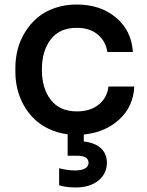

<svg xmlns="http://www.w3.org/2000/svg" viewBox="-20 -577 648 848"><path d="M314 251Q271.5 251 241.2 241.2V166Q279.3 175.8 311 175.8Q340.8 175.8 356 166.7Q371.1 157.7 371.1 142.1Q371.1 110.8 320.8 110.8H278.8V16.1Q232.9 10.3 194.6 -8.3Q156.2 -26.9 129.4 -53.5Q102.5 -80.1 84 -114Q65.4 -147.9 56.6 -184.6Q47.9 -221.2 47.9 -259.8V-277.8Q47.9 -320.3 58.6 -360.6Q69.3 -400.9 91.6 -436.5Q113.8 -472.2 145.3 -499Q176.8 -525.9 221.7 -541.5Q266.6 -557.1 318.8 -557.1Q423.3 -557.1 492.2 -499.5Q561 -441.9 566.9 -347.2H454.1Q447.3 -394.5 411.9 -424.3Q376.5 -454.1 318.8 -454.1Q243.7 -454.1 204.3 -403.3Q165 -352.5 165 -269Q165 -187 204.3 -136Q243.7 -85 319.8 -85Q379.4 -85 416.5 -115.5Q453.6 -146 459 -194.8H573.2Q568.8 -106.4 506.8 -49.3Q444.8 7.8 350.1 17.1V47.9Q398.4 53.2 425.3 77.4Q452.1 101.6 452.1 142.1Q452.1 189.5 414.8 220.2Q377.4 251 314 251Z"/></svg>

Font: Sora Medium
Style: Regular
Weight: 500
Designer: Jonathan Barnbrook, Julián Moncada
Foundry: Barnbrook Fonts
Version: Version 2.000